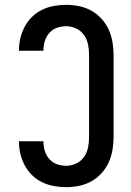

<svg xmlns="http://www.w3.org/2000/svg" viewBox="-20 -763 540 791"><path d="M253 8Q227 8 202 3.5Q177 -1 154 -12Q131 -23 112.5 -41Q94 -59 82 -81.5Q70 -104 64 -129Q58 -154 58 -179V-181H159V-180Q159 -160 164.5 -141.5Q170 -123 183 -108Q196 -93 214.5 -86.5Q233 -80 253 -80Q274 -80 294 -89.5Q314 -99 326.5 -117Q339 -135 343 -156.5Q347 -178 347 -200V-535Q347 -557 343 -578.5Q339 -600 326.5 -618Q314 -636 294 -645.5Q274 -655 253 -655Q233 -655 214.5 -648.5Q196 -642 183 -627Q170 -612 164.5 -593.5Q159 -575 159 -555V-554H58V-556Q58 -581 64 -606Q70 -631 82 -653.5Q94 -676 112.5 -694Q131 -712 154 -723Q177 -734 202 -738.5Q227 -743 253 -743Q280 -743 306.5 -737.5Q333 -732 356.5 -719Q380 -706 398.5 -685.5Q417 -665 428 -640.5Q439 -616 443.5 -589Q448 -562 448 -535V-200Q448 -173 443.5 -146Q439 -119 428 -94.5Q417 -70 398.5 -49.5Q380 -29 356.5 -16Q333 -3 306.5 2.5Q280 8 253 8Z"/></svg>

Font: Iosevka Curly Semibold
Style: Regular
Weight: 600
Monospace: yes
Designer: Belleve Invis
Foundry: Belleve Invis
Version: Version 22.1.2; ttfautohint (v1.8.4)